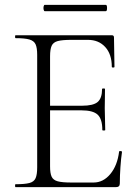

<svg xmlns="http://www.w3.org/2000/svg" viewBox="-20 -770 573 790"><path d="M457 0H44Q42 0 42 -6Q42 -12 44 -12Q82 -12 101 -17Q120 -22 126.5 -37Q133 -52 133 -81V-544Q133 -573 126.5 -587.5Q120 -602 101 -607.5Q82 -613 44 -613Q42 -613 42 -619Q42 -625 44 -625H440Q449 -625 449 -616L451 -495Q451 -492 445.5 -492Q440 -492 440 -495Q440 -547 413 -576.5Q386 -606 342 -606H273Q236 -606 217.5 -601Q199 -596 192.5 -581.5Q186 -567 186 -538V-85Q186 -57 192.5 -43Q199 -29 217.5 -24Q236 -19 273 -19H365Q405 -19 434 -54Q463 -89 470 -146Q470 -149 476 -148.5Q482 -148 482 -145Q478 -119 475.5 -82.5Q473 -46 473 -15Q473 0 457 0ZM401 -235Q401 -280 382 -298Q363 -316 315 -316H161V-335H318Q364 -335 382 -350.5Q400 -366 400 -404Q400 -406 406 -406Q412 -406 412 -404Q412 -375 411.5 -359Q411 -343 411 -325Q411 -303 412 -281.5Q413 -260 413 -235Q413 -233 407 -233Q401 -233 401 -235ZM164 -724Q161 -724 159.5 -730.5Q158 -737 159.5 -743.5Q161 -750 164 -750H415Q419 -750 420 -743.5Q421 -737 420 -730.5Q419 -724 415 -724Z"/></svg>

Font: Cormorant Garamond Light
Style: Regular
Weight: 300
Designer: Christian Thalmann (Catharsis Fonts)
Foundry: Catharsis Fonts
Version: Version 4.001